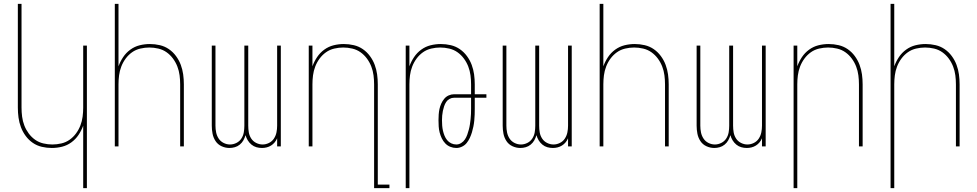

<svg xmlns="http://www.w3.org/2000/svg" viewBox="-20 -755 5040 990"><path d="M409 215V-107Q400 -82 385 -59.5Q370 -37 348 -21Q326 -5 300 1.5Q274 8 247 8Q221 8 195.5 2Q170 -4 149 -18.5Q128 -33 112.5 -54Q97 -75 88 -99Q79 -123 75.5 -148.5Q72 -174 72 -200V-735H91V-200Q91 -177 94 -153.5Q97 -130 105.5 -108Q114 -86 128 -67Q142 -48 161 -34.5Q180 -21 203.5 -15.5Q227 -10 250 -10Q273 -10 296.5 -15.5Q320 -21 339 -34.5Q358 -48 372 -67Q386 -86 394.5 -108Q403 -130 406 -153.5Q409 -177 409 -200V-520H428V215Z M572 0V-735H591V-413Q600 -438 615 -460.5Q630 -483 652 -499Q674 -515 700 -521.5Q726 -528 753 -528Q779 -528 804.5 -522Q830 -516 851 -501.5Q872 -487 887.5 -466Q903 -445 912 -421Q921 -397 924.5 -371.5Q928 -346 928 -320V0H909V-320Q909 -343 906 -366.5Q903 -390 894.5 -412Q886 -434 872 -453Q858 -472 839 -485.5Q820 -499 796.5 -504.5Q773 -510 750 -510Q727 -510 703.5 -504.5Q680 -499 661 -485.5Q642 -472 628 -453Q614 -434 605.5 -412Q597 -390 594 -366.5Q591 -343 591 -320V0Z M1163 8Q1142 8 1122.5 -1Q1103 -10 1091.5 -27.5Q1080 -45 1076 -65.5Q1072 -86 1072 -107V-520H1091V-107Q1091 -89 1094.5 -72Q1098 -55 1107.5 -40.5Q1117 -26 1133 -18Q1149 -10 1166 -10Q1183 -10 1199 -18Q1215 -26 1224.5 -40.5Q1234 -55 1237 -72Q1240 -89 1240 -107V-520H1260V-107Q1260 -89 1263 -72Q1266 -55 1275.5 -40.5Q1285 -26 1301 -18Q1317 -10 1334 -10Q1351 -10 1367 -18Q1383 -26 1392.5 -40.5Q1402 -55 1405.5 -72Q1409 -89 1409 -107V-520H1428V0H1409V-42Q1404 -30 1396 -20.5Q1388 -11 1377.5 -4.5Q1367 2 1355 5Q1343 8 1331 8Q1316 8 1302 4Q1288 0 1276.5 -9.5Q1265 -19 1257.5 -31.5Q1250 -44 1246 -58Q1242 -44 1235 -31.5Q1228 -19 1216.5 -9.5Q1205 0 1191 4Q1177 8 1163 8Z M1909 215V-320Q1909 -343 1906 -366.5Q1903 -390 1894.5 -412Q1886 -434 1872 -453Q1858 -472 1839 -485.5Q1820 -499 1796.5 -504.5Q1773 -510 1750 -510Q1727 -510 1703.5 -504.5Q1680 -499 1661 -485.5Q1642 -472 1628 -453Q1614 -434 1605.5 -412Q1597 -390 1594 -366.5Q1591 -343 1591 -320V0H1572V-520H1591V-413Q1600 -438 1615 -460.5Q1630 -483 1652 -499Q1674 -515 1700 -521.5Q1726 -528 1753 -528Q1779 -528 1804.5 -522Q1830 -516 1851 -501.5Q1872 -487 1887.5 -466Q1903 -445 1912 -421Q1921 -397 1924.5 -371.5Q1928 -346 1928 -320V197H1988V215Z M2072 215V-520H2091V-413Q2100 -438 2115 -460.5Q2130 -483 2152 -499Q2174 -515 2200 -521.5Q2226 -528 2253 -528Q2279 -528 2304.5 -522Q2330 -516 2351 -501.5Q2372 -487 2387.5 -466Q2403 -445 2412 -421Q2421 -397 2424.5 -371.5Q2428 -346 2428 -320V-269H2488V-251H2428V-195Q2428 -180 2427.5 -164.5Q2427 -149 2425.5 -133.5Q2424 -118 2421 -103Q2418 -88 2413.5 -73Q2409 -58 2402.5 -44Q2396 -30 2386.5 -18Q2377 -6 2362.5 1Q2348 8 2333 8Q2317 8 2302 2Q2287 -4 2276 -15.5Q2265 -27 2258 -41.5Q2251 -56 2247 -71.5Q2243 -87 2242 -103Q2241 -119 2241 -135Q2241 -149 2242 -164Q2243 -179 2246 -193Q2249 -207 2255 -220.5Q2261 -234 2270.5 -245.5Q2280 -257 2293.5 -263Q2307 -269 2321 -269H2409V-320Q2409 -343 2406 -366.5Q2403 -390 2394.5 -412Q2386 -434 2372 -453Q2358 -472 2339 -485.5Q2320 -499 2296.5 -504.5Q2273 -510 2250 -510Q2227 -510 2203.5 -504.5Q2180 -499 2161 -485.5Q2142 -472 2128 -453Q2114 -434 2105.5 -412Q2097 -390 2094 -366.5Q2091 -343 2091 -320V215ZM2333 -10Q2346 -10 2358 -17.5Q2370 -25 2377.5 -36.5Q2385 -48 2389.5 -61Q2394 -74 2397.5 -87Q2401 -100 2403 -113.5Q2405 -127 2406.5 -140.5Q2408 -154 2408.5 -167.5Q2409 -181 2409 -195V-251H2321Q2309 -251 2298 -245Q2287 -239 2280.5 -229Q2274 -219 2270 -207Q2266 -195 2263.5 -183Q2261 -171 2260 -159Q2259 -147 2259 -135Q2259 -121 2260 -107.5Q2261 -94 2264 -81Q2267 -68 2272 -55.5Q2277 -43 2285.5 -32.5Q2294 -22 2306.5 -16Q2319 -10 2333 -10Z M2663 8Q2642 8 2622.5 -1Q2603 -10 2591.5 -27.5Q2580 -45 2576 -65.5Q2572 -86 2572 -107V-520H2591V-107Q2591 -89 2594.5 -72Q2598 -55 2607.5 -40.5Q2617 -26 2633 -18Q2649 -10 2666 -10Q2683 -10 2699 -18Q2715 -26 2724.5 -40.5Q2734 -55 2737 -72Q2740 -89 2740 -107V-520H2760V-107Q2760 -89 2763 -72Q2766 -55 2775.5 -40.5Q2785 -26 2801 -18Q2817 -10 2834 -10Q2851 -10 2867 -18Q2883 -26 2892.5 -40.5Q2902 -55 2905.5 -72Q2909 -89 2909 -107V-520H2928V0H2909V-42Q2904 -30 2896 -20.5Q2888 -11 2877.5 -4.5Q2867 2 2855 5Q2843 8 2831 8Q2816 8 2802 4Q2788 0 2776.5 -9.5Q2765 -19 2757.5 -31.5Q2750 -44 2746 -58Q2742 -44 2735 -31.5Q2728 -19 2716.5 -9.5Q2705 0 2691 4Q2677 8 2663 8Z M3072 0V-735H3091V-413Q3100 -438 3115 -460.5Q3130 -483 3152 -499Q3174 -515 3200 -521.5Q3226 -528 3253 -528Q3279 -528 3304.5 -522Q3330 -516 3351 -501.5Q3372 -487 3387.5 -466Q3403 -445 3412 -421Q3421 -397 3424.5 -371.5Q3428 -346 3428 -320V0H3409V-320Q3409 -343 3406 -366.5Q3403 -390 3394.5 -412Q3386 -434 3372 -453Q3358 -472 3339 -485.5Q3320 -499 3296.5 -504.5Q3273 -510 3250 -510Q3227 -510 3203.5 -504.5Q3180 -499 3161 -485.5Q3142 -472 3128 -453Q3114 -434 3105.5 -412Q3097 -390 3094 -366.5Q3091 -343 3091 -320V0Z M3663 8Q3642 8 3622.5 -1Q3603 -10 3591.5 -27.5Q3580 -45 3576 -65.5Q3572 -86 3572 -107V-520H3591V-107Q3591 -89 3594.5 -72Q3598 -55 3607.5 -40.5Q3617 -26 3633 -18Q3649 -10 3666 -10Q3683 -10 3699 -18Q3715 -26 3724.5 -40.5Q3734 -55 3737 -72Q3740 -89 3740 -107V-520H3760V-107Q3760 -89 3763 -72Q3766 -55 3775.5 -40.5Q3785 -26 3801 -18Q3817 -10 3834 -10Q3851 -10 3867 -18Q3883 -26 3892.5 -40.5Q3902 -55 3905.5 -72Q3909 -89 3909 -107V-520H3928V0H3909V-42Q3904 -30 3896 -20.5Q3888 -11 3877.5 -4.5Q3867 2 3855 5Q3843 8 3831 8Q3816 8 3802 4Q3788 0 3776.5 -9.5Q3765 -19 3757.5 -31.5Q3750 -44 3746 -58Q3742 -44 3735 -31.5Q3728 -19 3716.5 -9.5Q3705 0 3691 4Q3677 8 3663 8Z M4072 215V-520H4091V-413Q4100 -438 4115 -460.5Q4130 -483 4152 -499Q4174 -515 4200 -521.5Q4226 -528 4253 -528Q4279 -528 4304.5 -522Q4330 -516 4351 -501.5Q4372 -487 4387.5 -466Q4403 -445 4412 -421Q4421 -397 4424.5 -371.5Q4428 -346 4428 -320V0H4409V-320Q4409 -343 4406 -366.5Q4403 -390 4394.5 -412Q4386 -434 4372 -453Q4358 -472 4339 -485.5Q4320 -499 4296.5 -504.5Q4273 -510 4250 -510Q4227 -510 4203.5 -504.5Q4180 -499 4161 -485.5Q4142 -472 4128 -453Q4114 -434 4105.5 -412Q4097 -390 4094 -366.5Q4091 -343 4091 -320V215Z M4572 215V-735H4591V-413Q4600 -438 4615 -460.5Q4630 -483 4652 -499Q4674 -515 4700 -521.5Q4726 -528 4753 -528Q4779 -528 4804.5 -522Q4830 -516 4851 -501.5Q4872 -487 4887.5 -466Q4903 -445 4912 -421Q4921 -397 4924.5 -371.5Q4928 -346 4928 -320V0H4909V-320Q4909 -343 4906 -366.5Q4903 -390 4894.5 -412Q4886 -434 4872 -453Q4858 -472 4839 -485.5Q4820 -499 4796.5 -504.5Q4773 -510 4750 -510Q4727 -510 4703.5 -504.5Q4680 -499 4661 -485.5Q4642 -472 4628 -453Q4614 -434 4605.5 -412Q4597 -390 4594 -366.5Q4591 -343 4591 -320V215Z"/></svg>

Font: Iosevka Thin
Style: Regular
Weight: 100
Monospace: yes
Designer: Belleve Invis
Foundry: Belleve Invis
Version: Version 32.5.0; ttfautohint (v1.8.4)